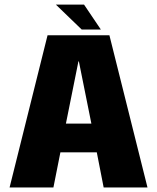

<svg xmlns="http://www.w3.org/2000/svg" viewBox="-20 -832 696 852"><path d="M22.5 0H217L248 -156H409.5L440 0H634.5L465.5 -675.5H191ZM272.5 -283.5 328 -559.5H330L385.5 -283.5ZM342.5 -701H427.5L353 -811.5H228Z"/></svg>

Font: Anybody SemiCondensed ExtraBold
Style: Regular
Weight: 800
Width: 4
Version: Version 1.113;gftools[0.9.25]